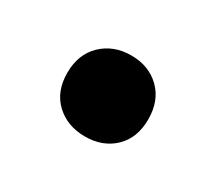

<svg xmlns="http://www.w3.org/2000/svg" viewBox="-50 -536 381 339"><g transform="rotate(30 141.0 -366.5)"><path d="M141 -284Q105 -284 81.5 -306Q58 -328 58 -366Q58 -404 81.5 -426.5Q105 -449 141 -449Q177 -449 200 -426.5Q223 -404 223 -366Q223 -328 200 -306Q177 -284 141 -284Z"/></g></svg>

Font: Kufam SemiBold
Style: Regular
Weight: 600
Designer: Wael Morcos, Artur Schmal
Foundry: Original Type
Version: Version 1.300; ttfautohint (v1.8.3)